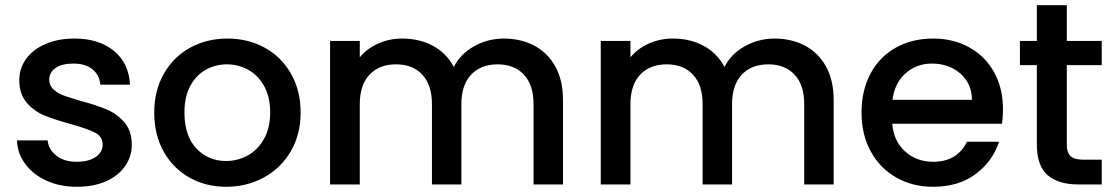

<svg xmlns="http://www.w3.org/2000/svg" viewBox="-20 -708 4279 737"><path d="M45 -169H163Q166 -134 196.5 -110.5Q227 -87 273 -87Q321 -87 347.5 -105.5Q374 -124 374 -153Q374 -184 344.5 -199Q315 -214 251 -232Q189 -249 150 -265Q111 -281 82.5 -314Q54 -347 54 -401Q54 -445 80 -481.5Q106 -518 154.5 -539Q203 -560 266 -560Q360 -560 417.5 -512.5Q475 -465 479 -383H365Q362 -420 335 -442Q308 -464 262 -464Q217 -464 193 -447Q169 -430 169 -402Q169 -380 185 -365Q201 -350 224 -341.5Q247 -333 292 -320Q352 -304 390.5 -287.5Q429 -271 457 -239Q485 -207 486 -154Q486 -107 460 -70Q434 -33 386.5 -12Q339 9 275 9Q210 9 158.5 -14.5Q107 -38 77 -78.5Q47 -119 45 -169Z M572 -276Q572 -360 609 -425Q646 -490 710 -525Q774 -560 853 -560Q932 -560 996 -525Q1060 -490 1097 -425Q1134 -360 1134 -276Q1134 -192 1096 -127Q1058 -62 992.5 -26.5Q927 9 848 9Q770 9 707 -26.5Q644 -62 608 -126.5Q572 -191 572 -276ZM1017 -276Q1017 -336 994 -377.5Q971 -419 933 -440Q895 -461 851 -461Q807 -461 769.5 -440Q732 -419 710 -377.5Q688 -336 688 -276Q688 -187 733.5 -138.5Q779 -90 848 -90Q892 -90 930.5 -111Q969 -132 993 -174Q1017 -216 1017 -276Z M2141 -325V0H2028V-308Q2028 -382 1991 -421.5Q1954 -461 1890 -461Q1826 -461 1788.5 -421.5Q1751 -382 1751 -308V0H1638V-308Q1638 -382 1601 -421.5Q1564 -461 1500 -461Q1436 -461 1398.5 -421.5Q1361 -382 1361 -308V0H1247V-551H1361V-488Q1389 -522 1432 -541Q1475 -560 1524 -560Q1590 -560 1642 -532Q1694 -504 1722 -451Q1747 -501 1800 -530.5Q1853 -560 1914 -560Q1979 -560 2030.5 -533Q2082 -506 2111.5 -453Q2141 -400 2141 -325Z M3180 -325V0H3067V-308Q3067 -382 3030 -421.5Q2993 -461 2929 -461Q2865 -461 2827.5 -421.5Q2790 -382 2790 -308V0H2677V-308Q2677 -382 2640 -421.5Q2603 -461 2539 -461Q2475 -461 2437.5 -421.5Q2400 -382 2400 -308V0H2286V-551H2400V-488Q2428 -522 2471 -541Q2514 -560 2563 -560Q2629 -560 2681 -532Q2733 -504 2761 -451Q2786 -501 2839 -530.5Q2892 -560 2953 -560Q3018 -560 3069.5 -533Q3121 -506 3150.5 -453Q3180 -400 3180 -325Z M3826 -233H3405Q3410 -167 3454 -127Q3498 -87 3562 -87Q3654 -87 3692 -164H3815Q3790 -88 3724.5 -39.5Q3659 9 3562 9Q3483 9 3420.5 -26.5Q3358 -62 3322.5 -126.5Q3287 -191 3287 -276Q3287 -361 3321.5 -425.5Q3356 -490 3418.5 -525Q3481 -560 3562 -560Q3640 -560 3701 -526Q3762 -492 3796 -430.5Q3830 -369 3830 -289Q3830 -258 3826 -233ZM3711 -325Q3710 -388 3666 -426Q3622 -464 3557 -464Q3498 -464 3456 -426.5Q3414 -389 3406 -325Z M4075 -458V-153Q4075 -122 4089.5 -108.5Q4104 -95 4139 -95H4209V0H4119Q4042 0 4001 -36Q3960 -72 3960 -153V-458H3895V-551H3960V-688H4075V-551H4209V-458Z"/></svg>

Font: Poppins-tnum Medium
Style: Regular
Weight: 500
Designer: Ninad Kale (Devanagari), Jonny Pinhorn (Latin)
Foundry: Indian Type Foundry
Version: Version 4.004